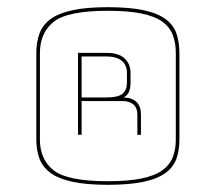

<svg xmlns="http://www.w3.org/2000/svg" viewBox="-20 -736 600 534"><path d="M479 -588V-348Q479 -319 471 -295.5Q463 -272 441 -255.5Q419 -239 380 -230.5Q341 -222 280 -222Q220 -222 181 -230.5Q142 -239 120 -255.5Q98 -272 89.5 -295.5Q81 -319 81 -348V-588Q81 -618 89.5 -642Q98 -666 120 -682.5Q142 -699 181 -707.5Q220 -716 280 -716Q341 -716 380 -707.5Q419 -699 441 -682.5Q463 -666 471 -642Q479 -618 479 -588ZM280 -232Q336 -232 373 -239.5Q410 -247 431 -262Q452 -277 460.5 -298.5Q469 -320 469 -348V-588Q469 -617 460.5 -639Q452 -661 431 -676Q410 -691 373 -698.5Q336 -706 280 -706Q168 -706 129.5 -675.5Q91 -645 91 -588V-348Q91 -292 129.5 -262Q168 -232 280 -232ZM276 -579H207V-465H276Q309 -465 321 -475.5Q333 -486 333 -505V-534Q333 -555 318.5 -567Q304 -579 276 -579ZM207 -361H197V-589H276Q310 -589 326.5 -573.5Q343 -558 343 -534V-505Q343 -492 339 -481.5Q335 -471 324 -465Q348 -464 360 -452Q372 -440 372 -418V-361H362V-418Q362 -436 351 -445.5Q340 -455 320 -455H207Z"/></svg>

Font: Bungee Hairline
Style: Regular
Weight: 400
Designer: David Jonathan Ross
Foundry: David Jonathan Ross
Version: Version 1.001;PS 1.0;hotconv 1.0.72;makeotf.lib2.5.5900